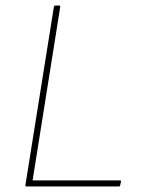

<svg xmlns="http://www.w3.org/2000/svg" viewBox="-20 -675 512 695"><path d="M77 0Q71 0 72 -5L175 -650Q176 -655 180 -655H193Q199 -655 198 -650L98 -22H414Q419 -22 418 -18L415 -4Q414 0 410 0Z"/></svg>

Font: Sofia Sans Thin
Style: Italic
Weight: 250
Italic angle: -9°
Version: Version 4.100-B